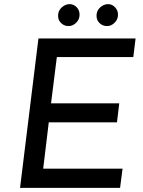

<svg xmlns="http://www.w3.org/2000/svg" viewBox="-20 -909 693 929"><path d="M636 -723 625 -633H255L227 -409H557L546 -317H216L189 -93H573L561 0H77L166 -723ZM317 -889Q336 -889 350.5 -874.5Q365 -860 365 -838Q365 -814 347 -797.5Q329 -781 308 -783Q289 -784 275 -798Q261 -812 261 -833Q261 -857 278.5 -873Q296 -889 317 -889ZM503 -889Q522 -889 536.5 -874Q551 -859 551 -838Q551 -814 533 -797.5Q515 -781 494 -783Q475 -784 461 -798Q447 -812 447 -833Q447 -857 464.5 -873Q482 -889 503 -889Z"/></svg>

Font: Josefin Sans
Style: Italic
Weight: 400
Italic angle: -7°
Designer: Santiago Orozco
Foundry: Typemade
Version: Version 2.000